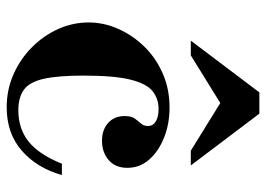

<svg xmlns="http://www.w3.org/2000/svg" viewBox="-128 -636 777 560"><g transform="rotate(90 260.0 -355.5)"><path d="M292 13Q241 13 196 -7Q151 -27 117 -61Q83 -95 64 -137.5Q45 -180 45 -226Q45 -270 63.5 -312Q82 -354 115 -388Q148 -422 193.5 -442Q239 -462 293 -462Q341 -462 381 -446Q421 -430 445 -402.5Q469 -375 469 -339Q469 -304 446.5 -284.5Q424 -265 390 -265Q358 -265 338 -283Q318 -301 318 -331Q318 -351 325.5 -361Q333 -371 340 -379Q347 -387 347 -399Q347 -414 333.5 -422Q320 -430 297 -430Q268 -430 246 -413Q224 -396 212 -349Q200 -302 200 -210Q200 -136 209.5 -94.5Q219 -53 241.5 -37Q264 -21 301 -21Q355 -21 392.5 -51Q430 -81 457 -148H490Q470 -76 419.5 -31.5Q369 13 292 13ZM98 -524 249 -724H311L462 -524H419L280 -610L141 -524Z"/></g></svg>

Font: Libre Bodoni
Style: Bold
Weight: 700
Designer: Pablo Impallari, Rodrigo Fuenzalida
Foundry: Impallari Type
Version: Version 2.005;gftools[0.9.23]